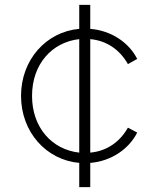

<svg xmlns="http://www.w3.org/2000/svg" viewBox="-20 -765 647 785"><path d="M304 0H349V-99C436 -106 508 -157 541 -223L503 -243C469 -183 415 -147 349 -141V-605C415 -599 469 -563 503 -503L541 -524C508 -590 436 -640 349 -647V-745H304V-647C169 -635 66 -521 66 -373C66 -225 169 -111 304 -99ZM111 -373C111 -504 194 -593 304 -605V-141C194 -153 111 -242 111 -373Z"/></svg>

Font: Mluvka ExtraLight
Style: Regular
Weight: 200
Designer: Modified by Jiří Krblich, Original typeface by Gumpita Rahayu
Foundry: Gumpita Rahayu & Jiří Krblich
Version: Version 2.000;Glyphs 3.1.1 (3134)